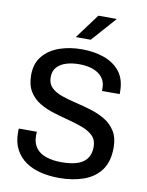

<svg xmlns="http://www.w3.org/2000/svg" viewBox="-97 -958 794 1037"><g transform="rotate(10 300.0 -440.0)"><path d="M300 10Q248 10 200.5 -1Q153 -12 117 -36.5Q81 -61 60 -100Q39 -139 39 -195Q39 -199 39 -204.5Q39 -210 40 -215H139Q138 -209 138 -204Q138 -199 138 -193Q138 -152 158 -126Q178 -100 214 -88Q250 -76 298 -76Q346 -76 381 -86.5Q416 -97 435.5 -122Q455 -147 455 -188Q455 -225 433 -247Q411 -269 375.5 -282.5Q340 -296 297.5 -307Q255 -318 212.5 -331Q170 -344 134.5 -365Q99 -386 77 -421.5Q55 -457 55 -512Q55 -575 89 -616Q123 -657 179 -676.5Q235 -696 302 -696Q369 -696 424 -676.5Q479 -657 511.5 -615.5Q544 -574 544 -506V-493H447V-509Q447 -543 428.5 -566.5Q410 -590 377.5 -602Q345 -614 302 -614Q262 -614 230 -604Q198 -594 179.5 -573Q161 -552 161 -518Q161 -483 182.5 -462Q204 -441 239.5 -428.5Q275 -416 318 -406Q361 -396 403.5 -383Q446 -370 481.5 -349Q517 -328 539.5 -292.5Q562 -257 562 -202Q562 -125 527.5 -78.5Q493 -32 433.5 -11Q374 10 300 10ZM257 -755 357 -890H456V-887L339 -755Z"/></g></svg>

Font: Chivo Mono Medium
Style: Regular
Weight: 400
Monospace: yes
Version: Version 1.008